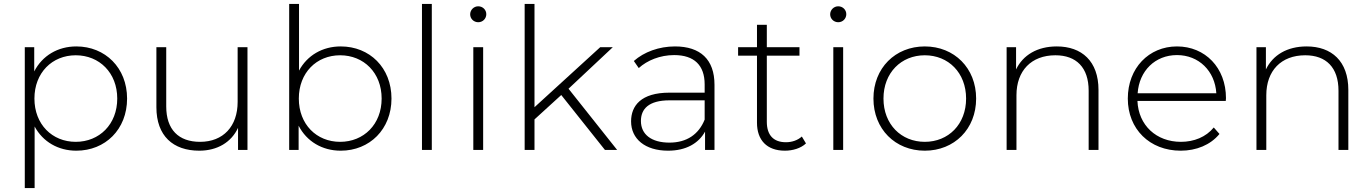

<svg xmlns="http://www.w3.org/2000/svg" viewBox="-20 -762 6974 976"><path d="M368 -526C515 -526 626 -417 626 -261C626 -104 515 4 368 4C276 4 198 -41 156 -119C156 -119 156 194 156 194C156 194 106 194 106 194C106 194 106 -522 106 -522C106 -522 154 -522 154 -522C154 -522 154 -399 154 -399C195 -479 274 -526 368 -526ZM365 -41C485 -41 576 -130 576 -261C576 -392 485 -481 365 -481C245 -481 155 -392 155 -261C155 -130 245 -41 365 -41Z M1188 -244C1188 -244 1188 -522 1188 -522C1188 -522 1238 -522 1238 -522C1238 -522 1238 0 1238 0C1238 0 1190 0 1190 0C1190 0 1190 -112 1190 -112C1156 -39 1085 4 993 4C860 4 775 -71 775 -217C775 -217 775 -522 775 -522C775 -522 825 -522 825 -522C825 -522 825 -221 825 -221C825 -103 888 -41 997 -41C1115 -41 1188 -120 1188 -244Z M1712 -526C1859 -526 1970 -418 1970 -261C1970 -105 1859 4 1712 4C1618 4 1539 -43 1498 -123C1498 -123 1498 0 1498 0C1498 0 1450 0 1450 0C1450 0 1450 -742 1450 -742C1450 -742 1500 -742 1500 -742C1500 -742 1500 -403 1500 -403C1542 -481 1620 -526 1712 -526ZM1709 -41C1829 -41 1920 -130 1920 -261C1920 -392 1829 -481 1709 -481C1589 -481 1499 -392 1499 -261C1499 -130 1589 -41 1709 -41Z M2175 0C2175 0 2125 0 2125 0C2125 0 2125 -742 2125 -742C2125 -742 2175 -742 2175 -742C2175 -742 2175 0 2175 0Z M2411 -649C2388 -649 2370 -667 2370 -689C2370 -711 2388 -730 2411 -730C2434 -730 2452 -712 2452 -690C2452 -667 2434 -649 2411 -649ZM2436 0C2436 0 2386 0 2386 0C2386 0 2386 -522 2386 -522C2386 -522 2436 -522 2436 -522C2436 -522 2436 0 2436 0Z M3117 0C3117 0 3055 0 3055 0C3055 0 2833 -279 2833 -279C2833 -279 2697 -155 2697 -155C2697 -155 2697 0 2697 0C2697 0 2647 0 2647 0C2647 0 2647 -742 2647 -742C2647 -742 2697 -742 2697 -742C2697 -742 2697 -217 2697 -217C2697 -217 3031 -522 3031 -522C3031 -522 3095 -522 3095 -522C3095 -522 2870 -311 2870 -311C2870 -311 3117 0 3117 0Z M3411 -526C3540 -526 3612 -460 3612 -331C3612 -331 3612 0 3612 0C3612 0 3564 0 3564 0C3564 0 3564 -93 3564 -93C3531 -33 3467 4 3376 4C3259 4 3188 -56 3188 -145C3188 -224 3238 -291 3383 -291C3383 -291 3562 -291 3562 -291C3562 -291 3562 -333 3562 -333C3562 -430 3509 -482 3407 -482C3335 -482 3270 -455 3227 -416C3227 -416 3202 -452 3202 -452C3254 -498 3330 -526 3411 -526ZM3383 -37C3471 -37 3532 -79 3562 -154C3562 -154 3562 -252 3562 -252C3562 -252 3384 -252 3384 -252C3276 -252 3238 -207 3238 -147C3238 -79 3291 -37 3383 -37Z M4056 -68C4056 -68 4077 -33 4077 -33C4051 -8 4009 4 3970 4C3878 4 3828 -50 3828 -138C3828 -138 3828 -479 3828 -479C3828 -479 3732 -479 3732 -479C3732 -479 3732 -522 3732 -522C3732 -522 3828 -522 3828 -522C3828 -522 3828 -636 3828 -636C3828 -636 3878 -636 3878 -636C3878 -636 3878 -522 3878 -522C3878 -522 4044 -522 4044 -522C4044 -522 4044 -479 4044 -479C4044 -479 3878 -479 3878 -479C3878 -479 3878 -143 3878 -143C3878 -76 3911 -39 3975 -39C4006 -39 4035 -49 4056 -68Z M4241 -649C4218 -649 4200 -667 4200 -689C4200 -711 4218 -730 4241 -730C4264 -730 4282 -712 4282 -690C4282 -667 4264 -649 4241 -649ZM4266 0C4266 0 4216 0 4216 0C4216 0 4216 -522 4216 -522C4216 -522 4266 -522 4266 -522C4266 -522 4266 0 4266 0Z M4681 4C4531 4 4420 -106 4420 -261C4420 -416 4531 -526 4681 -526C4831 -526 4942 -416 4942 -261C4942 -106 4831 4 4681 4ZM4681 -41C4801 -41 4891 -130 4891 -261C4891 -392 4801 -481 4681 -481C4561 -481 4471 -392 4471 -261C4471 -130 4561 -41 4681 -41Z M5352 -526C5479 -526 5564 -451 5564 -305C5564 -305 5564 0 5564 0C5564 0 5514 0 5514 0C5514 0 5514 -301 5514 -301C5514 -419 5451 -481 5345 -481C5222 -481 5147 -402 5147 -278C5147 -278 5147 0 5147 0C5147 0 5097 0 5097 0C5097 0 5097 -522 5097 -522C5097 -522 5145 -522 5145 -522C5145 -522 5145 -409 5145 -409C5180 -482 5253 -526 5352 -526Z M6212 -263C6212 -259 6211 -254 6211 -249C6211 -249 5762 -249 5762 -249C5767 -125 5858 -41 5983 -41C6049 -41 6110 -65 6150 -114C6150 -114 6179 -81 6179 -81C6133 -25 6061 4 5982 4C5824 4 5713 -106 5713 -261C5713 -416 5820 -526 5963 -526C6106 -526 6212 -418 6212 -263ZM5963 -482C5852 -482 5771 -402 5763 -288C5763 -288 6163 -288 6163 -288C6156 -401 6074 -482 5963 -482Z M6622 -526C6749 -526 6834 -451 6834 -305C6834 -305 6834 0 6834 0C6834 0 6784 0 6784 0C6784 0 6784 -301 6784 -301C6784 -419 6721 -481 6615 -481C6492 -481 6417 -402 6417 -278C6417 -278 6417 0 6417 0C6417 0 6367 0 6367 0C6367 0 6367 -522 6367 -522C6367 -522 6415 -522 6415 -522C6415 -522 6415 -409 6415 -409C6450 -482 6523 -526 6622 -526Z"/></svg>

Font: TamingNoise
Style: Regular
Weight: 500
Designer: Julieta Ulanovsky
Foundry: Julieta Ulanovsky
Version: ""